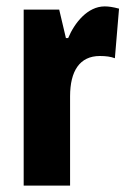

<svg xmlns="http://www.w3.org/2000/svg" viewBox="-20 -580 400 600"><path d="M307 -560C254 -560 213 -509 193 -461H186L165 -550H54V0H199V-279C199 -358 229 -405 292 -405C311 -405 326 -403 339 -398L352 -553C333 -558 320 -560 307 -560Z"/></svg>

Font: Noto Sans Myanmar ExtraCondensed ExtraBold
Style: Regular
Weight: 800
Width: 2
Designer: Monotype Design Team
Foundry: Monotype Imaging Inc.
Version: Version 2.107